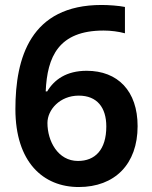

<svg xmlns="http://www.w3.org/2000/svg" viewBox="-20 -743 612 773"><path d="M42 -304C42 -90 154 10 297 10C442 10 534 -82 534 -235C534 -377 454 -458 329 -458C247 -458 198 -422 170 -375H164C170 -515 216 -620 397 -620C426 -620 457 -616 483 -609V-715C459 -720 417 -723 389 -723C102 -723 42 -509 42 -304ZM294 -95C213 -95 171 -175 171 -248C171 -301 221 -358 297 -358C371 -358 408 -310 408 -234C408 -139 362 -95 294 -95Z"/></svg>

Font: Noto Sans Balinese SemiBold
Style: Regular
Weight: 600
Designer: Aditya Bayu, David Williams
Foundry: David Williams
Version: Version 2.005